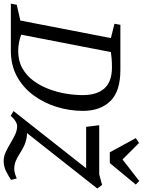

<svg xmlns="http://www.w3.org/2000/svg" viewBox="109 -874 796 1071"><g transform="rotate(90 507.5 -338.0)"><path d="M-8 0 -2 -33 86 -53 184 -558 104 -578 110 -611H362Q481 -611 535.5 -555Q590 -499 590 -402Q590 -328 568 -256.5Q546 -185 503.5 -127Q461 -69 398.5 -34.5Q336 0 254 0ZM256 -41Q311 -41 352 -64Q393 -87 421.5 -125.5Q450 -164 468 -211.5Q486 -259 494 -308Q502 -357 502 -401Q502 -480 464.5 -522Q427 -564 347 -564Q318 -564 296.5 -562Q275 -560 262 -558L165 -58Q182 -51 206.5 -46Q231 -41 256 -41ZM869 40Q844 40 819.5 28.5Q795 17 771 2.5Q747 -12 723 -23.5Q699 -35 675 -35Q664 -35 653 -29Q642 -23 633 -15Q624 -7 618 1L591 -15L910 -420H679L670 -493H944L1003 -509L1023 -482L691 -61L675 -87Q712 -93 739.5 -88Q767 -83 789 -72Q811 -61 830 -48.5Q849 -36 869.5 -27.5Q890 -19 915 -19Q926 -19 941 -23.5Q956 -28 967 -33L975 -1Q952 14 926 27Q900 40 869 40ZM821 -552 742 -697 769 -715 861 -623 981 -716 1001 -697 881 -552Z"/></g></svg>

Font: Manuale
Style: Italic
Weight: 400
Italic angle: -11°
Designer: Eduardo Tunni / Pablo Cosgaya
Foundry: Eduardo Tunni / Pablo Cosgaya
Version: Version 1.002